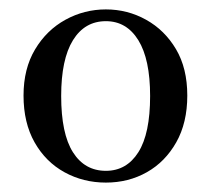

<svg xmlns="http://www.w3.org/2000/svg" viewBox="-20 -845 448 408"><path d="M205 -457Q157 -457 117 -479Q77 -501 53.5 -542.5Q30 -584 30 -642Q30 -699 54.5 -740Q79 -781 119 -803Q159 -825 205 -825Q251 -825 290.5 -803Q330 -781 354 -740.5Q378 -700 378 -642Q378 -584 354.5 -542.5Q331 -501 292 -479Q253 -457 205 -457ZM205 -482Q249 -482 274 -521.5Q299 -561 299 -641Q299 -719 274 -759.5Q249 -800 205 -800Q160 -800 135 -759.5Q110 -719 110 -641Q110 -561 135 -521.5Q160 -482 205 -482Z"/></svg>

Font: Noto Serif TC SemiBold
Style: Regular
Weight: 600
Version: Version 2.002-H1;hotconv 1.1.0;makeotfexe 2.6.0